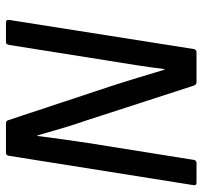

<svg xmlns="http://www.w3.org/2000/svg" viewBox="-38 -658 695 660"><g transform="rotate(90 310.0 -327.5)"><path d="M57 0Q46 0 48 -11L148 -645Q150 -655 159 -655H263Q270 -655 274 -645L393 -278Q408 -235 420.5 -192.5Q433 -150 445 -108H447Q452 -151 458.5 -195.5Q465 -240 471 -282L529 -645Q531 -655 539 -655H607Q618 -655 616 -645L515 -10Q513 0 505 0H403Q394 0 392 -10L277 -357Q261 -406 246.5 -454Q232 -502 219 -545H217Q211 -497 203.5 -448Q196 -399 188 -351L134 -11Q132 0 125 0Z"/></g></svg>

Font: Sofia Sans Semi Condensed Medium
Style: Italic
Weight: 500
Italic angle: -9°
Version: Version 4.100